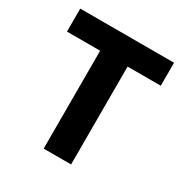

<svg xmlns="http://www.w3.org/2000/svg" viewBox="-153 -775 862 897"><g transform="rotate(30 278.0 -326.0)"><path d="M204 0V-528H25V-652H531V-528H352V0Z"/></g></svg>

Font: Source Sans 3 ExtraLight
Style: Bold
Weight: 700
Version: Version 3.052;hotconv 1.1.0;makeotfexe 2.6.0